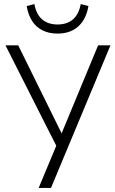

<svg xmlns="http://www.w3.org/2000/svg" viewBox="-20 -929 570 949"><path d="M171 0 265 -225 264 -197 7 -705H70L290 -259H280L465 -705H526L232 0ZM264 -763Q222 -763 190 -779Q158 -795 138.5 -825.5Q119 -856 112 -899L150 -909Q159 -858 188.5 -833Q218 -808 264 -808Q312 -808 341 -833.5Q370 -859 379 -909L417 -899Q406 -834 367 -798.5Q328 -763 264 -763Z"/></svg>

Font: Nunito Sans 10pt Condensed Light
Style: Regular
Weight: 300
Width: 3
Designer: Vernon Adams
Foundry: Vernon Adams
Version: Version 3.101;gftools[0.9.27]